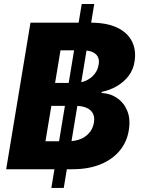

<svg xmlns="http://www.w3.org/2000/svg" viewBox="-20 -840 703 953"><path d="M234.9 92.8 385.7 -820.3H447.8L296.4 92.8ZM10.7 0 131.3 -727.5H428.2Q509.8 -727.5 561.5 -702.9Q613.3 -678.2 635.3 -634Q657.2 -589.8 647.5 -532.7Q641.6 -493.7 618.2 -463.1Q594.7 -432.6 560.1 -412.4Q525.4 -392.1 484.4 -383.8V-378.4Q527.8 -376.5 561.8 -353Q595.7 -329.6 612.1 -288.8Q628.4 -248 619.1 -192.9Q610.4 -136.2 574.7 -92.8Q539.1 -49.3 479.7 -24.7Q420.4 0 339.8 0ZM205.6 -138.7H314.5Q371.6 -138.7 405.5 -164.3Q439.5 -189.9 446.3 -232.4Q450.7 -258.3 441.2 -276.6Q431.6 -294.9 409.9 -304.7Q388.2 -314.5 355 -314.5H234.9ZM253.4 -428.2H351.6Q380.4 -428.2 405.5 -439.2Q430.7 -450.2 448 -470.9Q465.3 -491.7 469.7 -520Q475.6 -553.2 454.6 -571.8Q433.6 -590.3 389.2 -590.3H280.3Z"/></svg>

Font: Inter 16pt ExtraBold
Style: Italic
Weight: 800
Italic angle: -9.3988°
Version: Version 4.001;git-66647c0bb